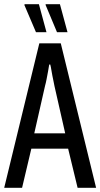

<svg xmlns="http://www.w3.org/2000/svg" viewBox="-20 -893 477 913"><path d="M0 0 167 -687H269L437 0H349L304 -186H129L85 0ZM143 -259H290L239 -484Q237 -494 234.5 -506.5Q232 -519 229 -533.5Q226 -548 224 -561.5Q222 -575 219 -586H214Q212 -572 208.5 -553.5Q205 -535 201.5 -516.5Q198 -498 194 -484ZM251 -740 197 -869V-873H265L301 -740ZM151 -740 96 -869 97 -873H165L201 -740Z"/></svg>

Font: Archivo ExtraCondensed
Style: Regular
Weight: 400
Width: 2
Designer: Hector Gatti
Foundry: Omnibus-Type
Version: Version 2.001